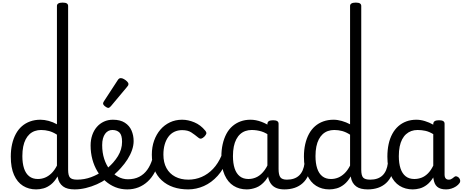

<svg xmlns="http://www.w3.org/2000/svg" viewBox="-20 -1440 3560 1477"><path d="M258 17Q201 17 157 -10.5Q113 -38 88 -94Q63 -150 63 -235Q63 -287 73 -331Q83 -375 102 -410Q121 -445 148.5 -469Q176 -493 212 -506Q248 -519 291 -519Q321 -519 354.5 -510Q388 -501 418 -484V-1394Q418 -1407 429 -1413.5Q440 -1420 462 -1420Q484 -1420 494 -1413.5Q504 -1407 504 -1394V-135Q504 -90 518.5 -74Q533 -58 573 -58Q585 -58 591 -46.5Q597 -35 595.5 -20.5Q594 -6 584 5.5Q574 17 554 17Q526 17 503.5 11.5Q481 6 465 -6Q449 -18 438.5 -35.5Q428 -53 424 -77L423 -83Q400 -43 372 -21Q344 1 315 9Q286 17 258 17ZM271 -63Q300 -63 326 -73.5Q352 -84 375.5 -106.5Q399 -129 418 -166V-404Q387 -424 357.5 -432Q328 -440 296 -440Q270 -440 247.5 -432Q225 -424 207.5 -408Q190 -392 177.5 -368Q165 -344 158.5 -312Q152 -280 152 -239Q152 -184 165 -144.5Q178 -105 204.5 -84Q231 -63 271 -63Z M554 17Q535 17 528.5 5.5Q522 -6 526 -20.5Q530 -35 542 -46.5Q554 -58 573 -58Q629 -58 680.5 -77Q732 -96 769 -124Q783 -133 793 -128Q803 -123 808 -110.5Q813 -98 811.5 -84.5Q810 -71 799 -64Q767 -41 725.5 -22.5Q684 -4 640 6.5Q596 17 554 17Z M773 -121Q795 -136 814.5 -153.5Q834 -171 850 -189Q872 -214 887.5 -239.5Q903 -265 911 -292.5Q919 -320 919 -349Q919 -401 899 -420.5Q879 -440 845 -440Q831 -440 824.5 -452Q818 -464 818.5 -479.5Q819 -495 826.5 -507Q834 -519 848 -519Q905 -519 940.5 -496Q976 -473 992 -435.5Q1008 -398 1008 -355Q1008 -321 995.5 -285Q983 -249 961 -214.5Q939 -180 910 -148Q889 -124 865 -103Q841 -82 815 -64Z M959 17Q910 17 867.5 0Q825 -17 790 -48Q755 -79 729.5 -121.5Q704 -164 690.5 -214.5Q677 -265 677 -321Q677 -364 689.5 -400.5Q702 -437 725 -463.5Q748 -490 779.5 -504.5Q811 -519 848 -519Q862 -519 868.5 -507Q875 -495 874.5 -479.5Q874 -464 866 -452Q858 -440 844 -440Q827 -440 813 -432.5Q799 -425 788.5 -410.5Q778 -396 772 -374.5Q766 -353 766 -324Q766 -266 781.5 -218Q797 -170 824.5 -135Q852 -100 888 -80.5Q924 -61 964 -61Q1014 -61 1051 -80Q1088 -99 1113 -134Q1138 -169 1152 -216Q1154 -224 1168 -225.5Q1182 -227 1194.5 -222.5Q1207 -218 1204 -208Q1192 -156 1170 -114.5Q1148 -73 1116 -43.5Q1084 -14 1044.5 1.5Q1005 17 959 17Z M814 -610Q803 -610 788 -622Q773 -634 773 -644Q773 -647 774 -650Q775 -653 779 -660L886 -824Q891 -832 896.5 -835.5Q902 -839 910 -839Q920 -839 933.5 -831.5Q947 -824 957.5 -813.5Q968 -803 968 -794Q968 -787 965.5 -782.5Q963 -778 956 -770L833 -623Q821 -610 814 -610Z M1429 17Q1300 17 1224 -53Q1148 -123 1148 -250Q1148 -309 1165.5 -358Q1183 -407 1214 -443Q1245 -479 1287.5 -499Q1330 -519 1381 -519Q1427 -519 1475 -499Q1523 -479 1559 -435Q1570 -421 1567 -411.5Q1564 -402 1553 -390Q1540 -377 1529 -374Q1518 -371 1506 -381Q1478 -404 1451.5 -421.5Q1425 -439 1381 -439Q1348 -439 1321 -426Q1294 -413 1275.5 -388Q1257 -363 1247 -328.5Q1237 -294 1237 -250Q1237 -190 1260.5 -147Q1284 -104 1327.5 -81Q1371 -58 1429 -58Q1443 -58 1450.5 -46.5Q1458 -35 1458 -20.5Q1458 -6 1451 5.5Q1444 17 1429 17Z M1427 17Q1418 17 1413.5 5.5Q1409 -6 1409 -20.5Q1409 -35 1414 -46.5Q1419 -58 1428 -58Q1483 -58 1531.5 -79Q1580 -100 1619 -141Q1658 -182 1684 -243Q1689 -252 1701.5 -249.5Q1714 -247 1724.5 -238Q1735 -229 1731 -219Q1702 -140 1654.5 -87.5Q1607 -35 1548.5 -9Q1490 17 1427 17Z M1878 17Q1821 17 1777 -10.5Q1733 -38 1708 -94Q1683 -150 1683 -235Q1683 -287 1693 -331Q1703 -375 1721.5 -410Q1740 -445 1767.5 -469Q1795 -493 1830 -506Q1865 -519 1907 -519Q1948 -519 1991 -503Q2034 -487 2068 -461V-386Q2028 -418 1991.5 -429Q1955 -440 1916 -440Q1890 -440 1867.5 -432Q1845 -424 1827.5 -408Q1810 -392 1797.5 -368Q1785 -344 1778.5 -312Q1772 -280 1772 -239Q1772 -184 1785 -144.5Q1798 -105 1824.5 -84Q1851 -63 1891 -63Q1927 -63 1958.5 -79.5Q1990 -96 2016.5 -132.5Q2043 -169 2062 -229L2078 -168Q2055 -91 2021.5 -51Q1988 -11 1950.5 3Q1913 17 1878 17ZM2168 17Q2134 17 2109 7.5Q2084 -2 2068 -21.5Q2052 -41 2044.5 -70.5Q2037 -100 2037 -140V-486Q2037 -501 2048 -508Q2059 -515 2081 -515Q2102 -515 2112.5 -508.5Q2123 -502 2123 -488V-140Q2123 -95 2136.5 -76.5Q2150 -58 2187 -58Q2196 -58 2200.5 -46.5Q2205 -35 2203.5 -20.5Q2202 -6 2193.5 5.5Q2185 17 2168 17Z M2168 17Q2154 17 2147.5 5.5Q2141 -6 2142.5 -20.5Q2144 -35 2155 -46.5Q2166 -58 2187 -58Q2217 -58 2240.5 -66Q2264 -74 2281 -90Q2298 -106 2308.5 -130Q2319 -154 2323 -186Q2325 -201 2338 -205.5Q2351 -210 2363.5 -205.5Q2376 -201 2374 -186Q2370 -133 2353 -94.5Q2336 -56 2309 -31.5Q2282 -7 2246.5 5Q2211 17 2168 17Z M2513 17Q2456 17 2412 -10.5Q2368 -38 2343 -94Q2318 -150 2318 -235Q2318 -287 2328 -331Q2338 -375 2357 -410Q2376 -445 2403.5 -469Q2431 -493 2467 -506Q2503 -519 2546 -519Q2576 -519 2609.5 -509.5Q2643 -500 2673 -484V-1394Q2673 -1407 2684 -1413.5Q2695 -1420 2717 -1420Q2739 -1420 2749 -1413.5Q2759 -1407 2759 -1394V-135Q2759 -90 2773.5 -74Q2788 -58 2828 -58Q2840 -58 2846 -46.5Q2852 -35 2850.5 -20.5Q2849 -6 2839 5.5Q2829 17 2809 17Q2781 17 2758.5 11.5Q2736 6 2720 -6Q2704 -18 2693.5 -35.5Q2683 -53 2679 -77L2678 -83Q2655 -43 2627 -21Q2599 1 2570 9Q2541 17 2513 17ZM2526 -63Q2555 -63 2581 -73.5Q2607 -84 2630.5 -106.5Q2654 -129 2673 -166V-404Q2642 -424 2612.5 -432Q2583 -440 2551 -440Q2525 -440 2502.5 -432Q2480 -424 2462.5 -408Q2445 -392 2432.5 -368Q2420 -344 2413.5 -312Q2407 -280 2407 -239Q2407 -184 2420 -144.5Q2433 -105 2459.5 -84Q2486 -63 2526 -63Z M2809 17Q2795 17 2788.5 5.5Q2782 -6 2783.5 -20.5Q2785 -35 2796 -46.5Q2807 -58 2828 -58Q2858 -58 2881.5 -66Q2905 -74 2922 -90Q2939 -106 2949.5 -130Q2960 -154 2964 -186Q2966 -201 2979 -205.5Q2992 -210 3004.5 -205.5Q3017 -201 3015 -186Q3011 -133 2994 -94.5Q2977 -56 2950 -31.5Q2923 -7 2887.5 5Q2852 17 2809 17Z M3155 17Q3098 17 3054 -10.5Q3010 -38 2985 -94Q2960 -150 2960 -235Q2960 -287 2969.5 -331Q2979 -375 2998 -410Q3017 -445 3044 -469Q3071 -493 3106 -506Q3141 -519 3183 -519Q3215 -519 3249 -508.5Q3283 -498 3313 -481V-486Q3313 -501 3324 -508Q3335 -515 3357 -515Q3379 -515 3389.5 -508.5Q3400 -502 3400 -488V-96Q3400 -83 3404 -74.5Q3408 -66 3415 -62Q3422 -58 3431 -58Q3441 -58 3447.5 -60.5Q3454 -63 3460.5 -68Q3467 -73 3476 -80Q3483 -86 3492 -83.5Q3501 -81 3510 -73Q3519 -63 3520 -52Q3521 -41 3516 -33Q3505 -17 3488 -6Q3471 5 3451.5 11Q3432 17 3412 17Q3389 17 3372 12Q3355 7 3343 -3.5Q3331 -14 3324.5 -29Q3318 -44 3315 -63Q3315 -64 3314 -67.5Q3313 -71 3313 -75Q3290 -38 3263.5 -18Q3237 2 3209 9.5Q3181 17 3155 17ZM3048 -239Q3048 -184 3061 -144.5Q3074 -105 3100.5 -84Q3127 -63 3167 -63Q3196 -63 3222.5 -73Q3249 -83 3272 -106Q3295 -129 3313 -166V-408Q3282 -427 3253 -433.5Q3224 -440 3192 -440Q3166 -440 3144 -432Q3122 -424 3104 -408Q3086 -392 3073.5 -368Q3061 -344 3054.5 -312Q3048 -280 3048 -239Z"/></svg>

Font: Playwrite BE WAL
Style: Regular
Weight: 400
Designer: Veronika Burian, José Scaglione
Foundry: TypeTogether
Version: Version 1.002